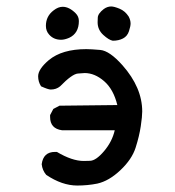

<svg xmlns="http://www.w3.org/2000/svg" viewBox="-20 -580 540 594"><path d="M219 -6Q172 -6 123 -39Q111 -53 109 -72Q114 -110 150 -110H156Q203 -82 239 -82Q240 -82 258.5 -82.5Q277 -83 302 -112.5Q327 -142 335 -177H172Q135 -182 135 -218V-224L145 -243L164 -253L343 -255Q331 -304 302 -329Q273 -354 242 -354Q239 -354 221 -352.5Q203 -351 166 -313Q154 -303 137 -303Q129 -303 107 -313Q98 -327 98 -344Q98 -366 131 -394Q172 -428 247 -428Q261 -428 290 -425.5Q319 -423 359 -378Q420 -309 420 -235Q420 -220 415.5 -189.5Q411 -159 399.5 -123Q388 -87 352.5 -53.5Q317 -20 281 -12Q251 -6 219 -6ZM329 -454Q317 -456 299.5 -472Q282 -488 282 -511Q282 -513 282.5 -525.5Q283 -538 301 -552Q312 -560 324 -560Q333 -560 350 -553Q367 -546 378 -529Q384 -518 384 -507Q384 -499 379 -483.5Q374 -468 360.5 -461Q347 -454 329 -454ZM169 -457Q146 -457 132 -473Q122 -484 122 -500Q122 -530 146 -548Q160 -559 174 -559Q194 -559 214 -539Q224 -529 224 -515Q224 -477 194 -463Q180 -457 169 -457Z"/></svg>

Font: Xiaolai SC
Style: Regular
Weight: 400
Designer: Nozomi Seto 瀬戸のぞみ
Version: Version 3.11;December 4, 2020;FontCreator 13.0.0.2613 64-bit